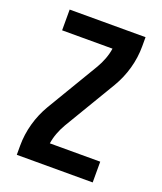

<svg xmlns="http://www.w3.org/2000/svg" viewBox="-136 -824 772 913"><g transform="rotate(20 250.0 -367.5)"><path d="M58 0V-46Q58 -103 73.5 -158.5Q89 -214 118 -263L275 -526Q289 -550 299 -576.5Q309 -603 313 -630H58V-735H442V-689Q442 -632 426.5 -576.5Q411 -521 382 -472L225 -209Q211 -185 201 -158.5Q191 -132 187 -105H442V0Z"/></g></svg>

Font: Iosevka Curly Extrabold
Style: Regular
Weight: 800
Monospace: yes
Designer: Belleve Invis
Foundry: Belleve Invis
Version: Version 22.1.2; ttfautohint (v1.8.4)